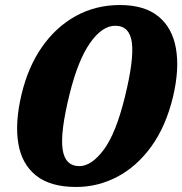

<svg xmlns="http://www.w3.org/2000/svg" viewBox="-20 -732 725 764"><path d="M457 -712Q555 -712 610.5 -666.5Q666 -621 680.2 -538.8Q694.5 -456.5 668.5 -347Q640 -229 582.2 -149.2Q524.5 -69.5 447.2 -28.8Q370 12 283 12Q180.5 12 123.5 -33.5Q66.5 -79 52.8 -161.5Q39 -244 65.5 -355.5Q91.5 -465.5 147.2 -545.2Q203 -625 282 -668.5Q361 -712 457 -712ZM477 -346.5Q513.5 -494.5 504.8 -562Q496 -629.5 438.5 -629.5Q386.5 -629.5 338.5 -561.2Q290.5 -493 257 -358Q219.5 -206.5 229 -138.8Q238.5 -71 296 -71Q344 -71 392.8 -136.2Q441.5 -201.5 477 -346.5Z"/></svg>

Font: Fraunces 72pt SuperSoft
Style: Bold Italic
Weight: 700
Italic angle: -16°
Version: Version 1.000;[0bf87f6ff]